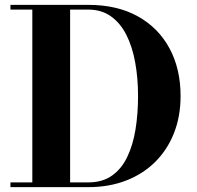

<svg xmlns="http://www.w3.org/2000/svg" viewBox="-20 -770 810 790"><path d="M343 -750Q462 -750 547 -702.8Q632 -655.5 677.5 -571Q723 -486.5 723 -375Q723 -291.5 696 -222.8Q669 -154 618.8 -104Q568.5 -54 498.5 -27Q428.5 0 343 0H23V-19.5H113V-730.5H23V-750ZM268.5 -19.5H343Q401 -19.5 440.2 -47Q479.5 -74.5 503.2 -123.5Q527 -172.5 537.5 -237Q548 -301.5 548 -375Q548 -449 536.2 -513.5Q524.5 -578 499.8 -626.8Q475 -675.5 436.2 -703Q397.5 -730.5 343 -730.5H268.5Z"/></svg>

Font: Bodoni Moda
Style: Bold
Weight: 700
Designer: Owen Earl
Foundry: indestructible type
Version: Version 2.005